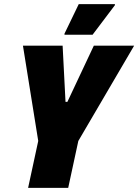

<svg xmlns="http://www.w3.org/2000/svg" viewBox="-20 -909 669 929"><path d="M116 0 165 -227 91 -688H283L297 -416H306L434 -688H629L359 -227L310 0ZM292 -741V-746L361 -889H536V-884L428 -741Z"/></svg>

Font: Saira SemiCondensed Black
Style: Italic
Weight: 900
Width: 4
Italic angle: -12°
Designer: Hector Gatti with collaboration of the Omnibus-Type team
Foundry: Omnibus-Type
Version: Version 1.101